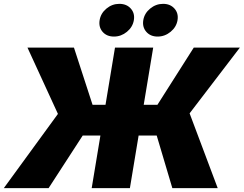

<svg xmlns="http://www.w3.org/2000/svg" viewBox="-47 -974 1262 994"><path d="M746.1 -727.5 625.5 0H427.7L548.3 -727.5ZM-27.3 0 252.9 -384.3 95.2 -727.5H335.9L432.1 -431.6H768.1L956.1 -727.5H1194.8L934.6 -387.2L1080.1 0H845.2L764.2 -272.5H381.3L204.6 0ZM769 -784.7Q731.9 -784.7 710.4 -809.3Q689 -834 694.8 -869.6Q700.7 -905.3 730.5 -929.7Q760.3 -954.1 797.4 -954.1Q834.5 -954.1 856.2 -929.7Q877.9 -905.3 872.1 -869.6Q866.2 -834 836.2 -809.3Q806.2 -784.7 769 -784.7ZM543 -784.7Q505.4 -784.7 484.1 -809.3Q462.9 -834 468.8 -869.6Q474.6 -905.3 504.2 -929.7Q533.7 -954.1 570.8 -954.1Q608.4 -954.1 630.1 -929.7Q651.9 -905.3 646 -869.6Q640.1 -834 610.1 -809.3Q580.1 -784.7 543 -784.7Z"/></svg>

Font: Inter 18pt Black
Style: Italic
Weight: 900
Italic angle: -9.3988°
Designer: Rasmus Andersson
Foundry: rsms
Version: Version 4.001;git-66647c0bb